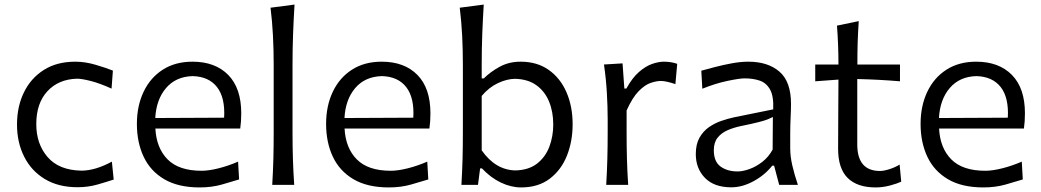

<svg xmlns="http://www.w3.org/2000/svg" viewBox="-20 -801 4509 832"><path d="M316.4 10.3Q232.4 10.3 173.8 -25.4Q115.2 -61 84.5 -122.6Q53.7 -184.1 53.7 -261.2Q53.7 -338.9 83.5 -400.4Q113.3 -461.9 169.7 -497.8Q226.1 -533.7 306.6 -533.7Q348.6 -533.7 393.6 -520.5Q438.5 -507.3 469.2 -495.1L463.4 -417Q413.1 -439.9 373.5 -450Q334 -460 314.5 -460Q233.9 -458 185.5 -405.8Q137.2 -353.5 137.2 -263.2Q137.2 -177.2 186.3 -120.4Q235.4 -63.5 332.5 -61.5Q392.6 -61.5 464.8 -100.6L472.7 -22.9Q443.8 -13.2 402.8 -1.5Q361.8 10.3 316.4 10.3Z M845.2 11.2Q752.4 11.2 692.1 -24.2Q631.8 -59.6 602.5 -121.8Q573.2 -184.1 573.2 -263.7Q573.2 -342.3 602.3 -403.3Q631.3 -464.4 685.3 -499Q739.3 -533.7 814 -533.7Q912.6 -533.7 969 -476.3Q1025.4 -418.9 1025.4 -310.1Q1025.4 -274.4 1021 -244.1H653.3Q657.7 -159.2 706.5 -110.1Q755.4 -61 853.5 -61Q885.3 -61 927.7 -71.8Q970.2 -82.5 1011.7 -100.6L1016.1 -23.4Q984.9 -13.7 940.9 -1.2Q897 11.2 845.2 11.2ZM951.2 -291Q956.1 -377.4 920.7 -423.3Q885.3 -469.2 814.9 -471.2Q742.2 -469.2 699.7 -419.7Q657.2 -370.1 652.8 -289.6Z M1159.7 0Q1163.1 -58.1 1164.6 -111.8Q1166 -165.5 1166 -230V-519.5Q1166 -585.4 1162.8 -647Q1159.7 -708.5 1152.3 -767.6L1256.3 -781.2Q1252.4 -717.8 1250 -653.3Q1247.6 -588.9 1247.6 -519.5V-230Q1247.6 -165.5 1249.3 -111.8Q1251 -58.1 1254.9 0Z M1665 11.2Q1572.3 11.2 1512 -24.2Q1451.7 -59.6 1422.4 -121.8Q1393.1 -184.1 1393.1 -263.7Q1393.1 -342.3 1422.1 -403.3Q1451.2 -464.4 1505.1 -499Q1559.1 -533.7 1633.8 -533.7Q1732.4 -533.7 1788.8 -476.3Q1845.2 -418.9 1845.2 -310.1Q1845.2 -274.4 1840.8 -244.1H1473.1Q1477.5 -159.2 1526.4 -110.1Q1575.2 -61 1673.3 -61Q1705.1 -61 1747.6 -71.8Q1790 -82.5 1831.5 -100.6L1835.9 -23.4Q1804.7 -13.7 1760.7 -1.2Q1716.8 11.2 1665 11.2ZM1771 -291Q1775.9 -377.4 1740.5 -423.3Q1705.1 -469.2 1634.8 -471.2Q1562 -469.2 1519.5 -419.7Q1477.1 -370.1 1472.7 -289.6Z M2237.8 11.2Q2194.8 11.2 2150.6 -9.8Q2106.4 -30.8 2068.4 -71.3H2060.5L2051.3 0H1979.5Q1982.9 -58.1 1984.4 -111.8Q1985.8 -165.5 1985.8 -230V-519.5Q1985.8 -585.4 1982.7 -647Q1979.5 -708.5 1972.2 -767.6L2076.2 -781.2Q2072.3 -717.8 2069.8 -653.3Q2067.4 -588.9 2067.4 -519.5V-461.4H2076.7Q2105 -489.7 2145.3 -511.7Q2185.5 -533.7 2235.8 -533.7Q2307.6 -533.7 2357.9 -498Q2408.2 -462.4 2434.8 -401.1Q2461.4 -339.8 2461.4 -262.2Q2461.4 -189 2436.8 -126.7Q2412.1 -64.5 2362.3 -26.6Q2312.5 11.2 2237.8 11.2ZM2213.9 -62.5Q2271 -64 2307.1 -92Q2343.3 -120.1 2360.4 -165Q2377.4 -210 2377.4 -261.7Q2377.4 -316.4 2359.4 -360.6Q2341.3 -404.8 2304.7 -431.4Q2268.1 -458 2211.9 -459.5Q2176.3 -459 2137.5 -440.7Q2098.6 -422.4 2067.4 -385.3V-149.4Q2127.4 -64 2213.9 -62.5Z M2606.9 0Q2610.4 -58.1 2611.8 -111.8Q2613.3 -165.5 2613.3 -230V-282.7Q2613.3 -340.3 2609.6 -400.9Q2606 -461.4 2597.2 -521.5L2677.7 -526.4L2685.5 -417.5H2694.3Q2720.2 -464.4 2749.3 -489.5Q2778.3 -514.6 2806.4 -524.2Q2834.5 -533.7 2856.9 -533.7Q2888.2 -533.7 2914.6 -524.4L2906.7 -436.5Q2891.1 -441.9 2874 -446Q2856.9 -450.2 2843.3 -450.2Q2825.2 -450.2 2800 -441.9Q2774.9 -433.6 2747.8 -406.2Q2720.7 -378.9 2695.3 -322.3V-226.6Q2695.3 -164.6 2696.8 -111.3Q2698.2 -58.1 2702.1 0Z M3148.9 10.7Q3074.7 10.7 3034.9 -30Q2995.1 -70.8 2995.1 -133.3Q2995.1 -175.8 3011 -204.1Q3026.9 -232.4 3052.2 -250Q3077.6 -267.6 3106.2 -277.3Q3134.8 -287.1 3160.2 -292.5L3330.6 -327.1Q3333 -384.3 3316.9 -413.1Q3300.8 -441.9 3272 -451.7Q3243.2 -461.4 3206.1 -461.4Q3184.6 -461.4 3132.3 -450.4Q3080.1 -439.5 3023.4 -416.5L3019 -494.6Q3043.5 -501.5 3078.1 -510.5Q3112.8 -519.5 3150.9 -526.6Q3189 -533.7 3222.7 -533.7Q3307.6 -533.7 3357.7 -490.5Q3407.7 -447.3 3407.7 -351.1Q3407.7 -327.6 3406 -291.5Q3404.3 -255.4 3404.3 -222.2V-157.7Q3404.3 -123.5 3413.3 -84.2Q3422.4 -44.9 3437.5 0H3356.4L3334.5 -83H3326.2Q3294.4 -42.5 3245.6 -15.9Q3196.8 10.7 3148.9 10.7ZM3176.3 -58.1Q3198.7 -58.1 3227.5 -68.4Q3256.3 -78.6 3283.4 -99.6Q3310.5 -120.6 3328.1 -152.8L3329.1 -293.9Q3320.8 -289.6 3306.9 -283.9Q3293 -278.3 3266.1 -271.5Q3239.3 -264.6 3191.4 -254.9Q3160.2 -248.5 3133.1 -236.8Q3106 -225.1 3089.6 -204.3Q3073.2 -183.6 3073.2 -149.9Q3073.2 -100.6 3102.5 -79.3Q3131.8 -58.1 3176.3 -58.1Z M3774.4 11.2Q3694.8 11.2 3653.3 -29.8Q3611.8 -70.8 3611.8 -156.2Q3611.8 -239.3 3612.5 -316.7Q3613.3 -394 3613.3 -456.1L3512.7 -448.7V-521.5H3613.3Q3613.3 -606.9 3606.9 -689.9L3701.2 -709.5Q3697.8 -657.2 3696.5 -615.2Q3695.3 -573.2 3695.3 -521.5H3879.9V-448.7Q3834 -452.6 3787.1 -455.1Q3740.2 -457.5 3694.8 -458.5V-175.3Q3694.8 -60.1 3793.5 -60.1Q3809.6 -60.1 3834.2 -67.9Q3858.9 -75.7 3878.4 -87.9L3885.3 -13.7Q3869.1 -5.9 3837.4 2.7Q3805.7 11.2 3774.4 11.2Z M4241.2 11.2Q4148.4 11.2 4088.1 -24.2Q4027.8 -59.6 3998.5 -121.8Q3969.2 -184.1 3969.2 -263.7Q3969.2 -342.3 3998.3 -403.3Q4027.3 -464.4 4081.3 -499Q4135.3 -533.7 4210 -533.7Q4308.6 -533.7 4365 -476.3Q4421.4 -418.9 4421.4 -310.1Q4421.4 -274.4 4417 -244.1H4049.3Q4053.7 -159.2 4102.5 -110.1Q4151.4 -61 4249.5 -61Q4281.2 -61 4323.7 -71.8Q4366.2 -82.5 4407.7 -100.6L4412.1 -23.4Q4380.9 -13.7 4336.9 -1.2Q4293 11.2 4241.2 11.2ZM4347.2 -291Q4352.1 -377.4 4316.7 -423.3Q4281.2 -469.2 4210.9 -471.2Q4138.2 -469.2 4095.7 -419.7Q4053.2 -370.1 4048.8 -289.6Z"/></svg>

Font: Pinar DS4-Regular
Style: Regular
Weight: 400
Designer: Amin Abedi
Version: Version 2.000